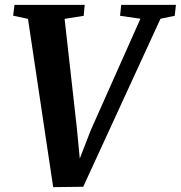

<svg xmlns="http://www.w3.org/2000/svg" viewBox="-20 -763 743 789"><path d="M198.5 6 95 -685.5 34 -698.5 39.5 -743H328L324 -698L245.5 -685.5L296 -235L313 -57L287 -57.5L353 -228L557 -686L473.5 -698L478 -743H703L698 -698L639.5 -686L322 4.5Z"/></svg>

Font: Merriweather 36pt
Style: Bold Italic
Weight: 700
Italic angle: -7.8°
Version: Version 2.101